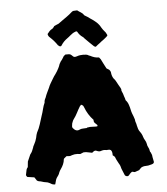

<svg xmlns="http://www.w3.org/2000/svg" viewBox="-59 -888 859 987"><g transform="rotate(-5 371.0 -395.0)"><path d="M520 -695Q516 -688 510 -684Q504 -680 499 -675Q494 -671 488.5 -667.5Q483 -664 478 -659Q472 -655 466.5 -650.5Q461 -646 455 -641Q454 -642 451.5 -642.5Q449 -643 447 -644Q436 -655 424 -666Q412 -677 401 -689Q398 -694 392 -698Q377 -708 367 -726Q366 -728 364.5 -728Q363 -728 361 -729Q348 -724 343.5 -721Q339 -718 329 -710Q325 -707 322 -704Q319 -701 314 -698Q304 -691 296 -683Q288 -675 281 -664Q281 -663 280 -662.5Q279 -662 279 -661Q276 -658 270 -660Q268 -662 262 -666Q254 -678 244.5 -689Q235 -700 224 -710Q216 -716 214 -728Q220 -736 226 -742.5Q232 -749 241 -753Q244 -755 246.5 -758.5Q249 -762 252 -766Q257 -768 263 -771Q269 -774 275 -776Q280 -779 284 -782.5Q288 -786 293 -789Q307 -799 320.5 -808.5Q334 -818 346 -829Q351 -834 356.5 -835Q362 -836 376 -836Q385 -829 394.5 -823.5Q404 -818 411 -807Q419 -803 426 -798Q433 -793 440 -788Q456 -778 469.5 -766Q483 -754 492 -737Q499 -725 509 -714Q513 -710 515 -705Q517 -700 520 -695ZM700 -32Q705 -18 689 -14Q683 -13 677 -11Q671 -9 665 -9Q657 -9 650 -8Q643 -7 635 -3Q632 -1 629 2.5Q626 6 622 10Q609 15 599 18L585 15Q584 16 582 17Q580 18 578 20Q576 22 573.5 24.5Q571 27 569 30Q562 40 550 33Q549 32 547.5 31Q546 30 546 29Q543 20 539 12Q535 4 532 -5Q529 -21 521 -33Q517 -41 512.5 -49Q508 -57 505 -66Q504 -69 500.5 -72Q497 -75 493 -78Q493 -82 493 -85.5Q493 -89 492 -93Q489 -110 473 -108Q469 -108 465.5 -107.5Q462 -107 460 -108Q449 -110 440 -107Q428 -101 415 -107Q404 -114 392 -102Q391 -101 389 -100Q382 -102 374 -103Q366 -104 358 -106H345L328 -99Q320 -100 313 -100.5Q306 -101 299 -100Q292 -99 286 -97Q280 -95 274 -93Q270 -93 265.5 -93.5Q261 -94 256 -94Q254 -92 250 -89Q246 -86 244 -84Q243 -83 242 -82Q241 -81 241 -79Q240 -66 234.5 -53.5Q229 -41 221 -30Q218 -26 216 -22.5Q214 -19 212 -14Q211 -10 209 -6Q207 -2 205 1Q201 6 197.5 11.5Q194 17 192 23Q190 28 189 34Q188 40 186 45Q182 46 178 45Q174 44 170 43Q163 39 155.5 35Q148 31 138 30Q129 29 121 26Q113 23 103 22Q102 22 99.5 20.5Q97 19 94 18Q92 14 88.5 9.5Q85 5 82 0Q73 -1 64.5 -2.5Q56 -4 47 -5Q44 -7 42.5 -10Q41 -13 40 -15Q43 -26 44.5 -37Q46 -48 53 -55Q54 -63 54.5 -70Q55 -77 56 -84Q59 -90 61.5 -96.5Q64 -103 67 -109Q71 -120 75 -124Q80 -130 83 -138Q86 -146 89 -153Q90 -159 95 -167Q105 -185 109 -202Q110 -210 112 -216Q114 -222 116 -228Q127 -248 133.5 -269Q140 -290 147 -312Q153 -329 157 -346Q161 -363 168 -378Q168 -391 175 -402Q180 -417 186 -429Q189 -434 191.5 -440.5Q194 -447 197 -452Q201 -463 208 -475Q215 -486 221.5 -497.5Q228 -509 236 -519Q241 -526 245.5 -533.5Q250 -541 254 -549Q256 -554 258.5 -559Q261 -564 262 -569Q264 -573 266 -576Q268 -579 270 -583Q275 -588 277.5 -592.5Q280 -597 283 -601Q285 -606 288.5 -609Q292 -612 296 -615H315Q323 -614 328 -608.5Q333 -603 339 -599Q348 -598 355 -601Q363 -604 371 -605Q379 -606 386 -606Q395 -606 402.5 -605Q410 -604 417 -599Q419 -598 421 -598Q432 -592 443 -588.5Q454 -585 467 -585Q471 -581 475 -575Q481 -563 487 -551Q493 -539 500 -526Q503 -524 506 -522Q509 -520 513 -518Q522 -509 522 -498Q524 -483 532 -471Q540 -463 544.5 -453.5Q549 -444 554 -436Q558 -428 563 -420.5Q568 -413 567 -404Q571 -396 573.5 -389Q576 -382 578 -374Q580 -370 581.5 -364.5Q583 -359 584 -354Q589 -349 593 -342Q597 -335 599 -328Q601 -321 603 -315Q605 -309 606 -302Q607 -298 608 -293.5Q609 -289 611 -284Q614 -276 617.5 -267.5Q621 -259 623 -251Q623 -243 626 -235.5Q629 -228 630 -220Q632 -210 635 -201.5Q638 -193 644 -185Q646 -183 648 -179.5Q650 -176 651 -174Q653 -170 654.5 -166.5Q656 -163 657 -159Q660 -149 665.5 -140.5Q671 -132 673 -121Q674 -111 679 -102.5Q684 -94 685 -84Q685 -80 689 -76Q692 -70 694 -64Q696 -58 696 -52Q697 -47 698 -42Q699 -37 700 -32ZM427 -233Q431 -238 426 -242Q421 -246 415.5 -252Q410 -258 411 -268Q383 -297 368 -337Q367 -339 365.5 -342.5Q364 -346 361 -347Q360 -349 357.5 -349.5Q355 -350 353 -351Q352 -347 348 -345Q338 -329 329.5 -312Q321 -295 309 -279Q306 -275 304 -269.5Q302 -264 300 -259Q298 -249 298 -244Q298 -238 301 -235Q317 -215 335 -224Q343 -228 352 -228Q361 -228 369 -229Q372 -228 374.5 -230.5Q377 -233 381 -232Q386 -234 404 -233Q422 -232 427 -233Z"/></g></svg>

Font: Darumadrop One
Style: Regular
Weight: 400
Version: Version 1.000